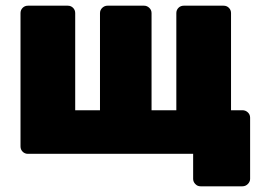

<svg xmlns="http://www.w3.org/2000/svg" viewBox="-20 -540 914 674"><path d="M684 114Q673 114 665.5 106Q658 98 658 88V0H78Q67 0 59.5 -7.5Q52 -15 52 -26V-494Q52 -505 59.5 -512.5Q67 -520 78 -520H218Q229 -520 236.5 -512.5Q244 -505 244 -494V-153H331V-494Q331 -505 339 -512.5Q347 -520 357 -520H486Q496 -520 504 -512.5Q512 -505 512 -494V-153H599V-494Q599 -505 606.5 -512.5Q614 -520 625 -520H765Q776 -520 783.5 -512.5Q791 -505 791 -494V-153H831Q842 -153 850 -145.5Q858 -138 858 -127V88Q858 98 850 106Q842 114 831 114Z"/></svg>

Font: Rubik ExtraBold
Style: Regular
Weight: 800
Designer: Hubert and Fischer
Foundry: Hubert and Fischer
Version: Version 2.300;gftools[0.9.30]